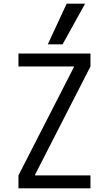

<svg xmlns="http://www.w3.org/2000/svg" viewBox="-20 -1020 590 1040"><path d="M80 0V-70L380 -656V-660H80V-730H470V-660L170 -74V-70H470V0ZM319 -780H239L341 -1000H441Z"/></svg>

Font: M PLUS Code Latin SemiExpanded
Style: Regular
Weight: 400
Width: 6
Designer: Coji Morishita
Foundry: UNDERFOREST DESIGN
Version: Version 1.002; ttfautohint (v1.8.3)